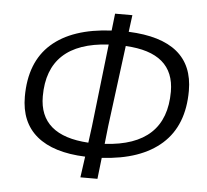

<svg xmlns="http://www.w3.org/2000/svg" viewBox="-50 -715 846 785"><g transform="rotate(5 373.0 -322.5)"><path d="M308 17 320 -69Q189 -74 121 -130.5Q53 -187 53 -292Q53 -434 137.5 -509Q222 -584 383 -592L391 -662H462L453 -593Q719 -582 719 -374Q719 -232 633.5 -155.5Q548 -79 388 -70L378 17ZM403 -201 395 -128Q646 -142 646 -364Q646 -524 446 -534ZM126 -300Q126 -139 328 -127L337 -195L376 -534Q126 -520 126 -300Z"/></g></svg>

Font: Alegreya Sans
Style: Italic
Weight: 400
Italic angle: -7°
Designer: Juan Pablo del Peral
Foundry: Huerta Tipografica
Version: Version 2.007